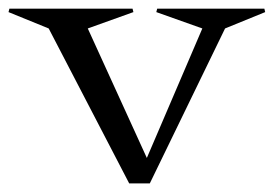

<svg xmlns="http://www.w3.org/2000/svg" viewBox="-55 -426 636 446"><path d="M-35.2 -397.9 -33.2 -405.8H252.9L254.9 -397.9L148.9 -359.9L286.1 -59.1L415 -359.9L308.1 -397.9L310.1 -405.8H559.1L561 -397.9L467.8 -359.9L293 0H245.1L58.1 -359.9Z"/></svg>

Font: Halibut
Style: Regular
Weight: 400
Designer: Matteo Maggi
Foundry: Collletttivo
Version: Version 3.080 | FøM Fix